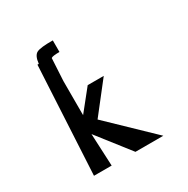

<svg xmlns="http://www.w3.org/2000/svg" viewBox="-192 -1051 1200 1223"><g transform="rotate(-30 408.0 -439.0)"><path d="M663 0H458L272 -238L283 0H153L195 -793H205Q211 -851 239 -865Q267 -879 357 -878V-793Q304 -793 295 -784L286 -620V-369L407 -520H525L352 -299Z"/></g></svg>

Font: OpenDyslexic
Style: Regular
Weight: 400
Designer: Abbie Gonzalez
Version: Version 0.920;hotconv 1.0.109;makeotfexe 2.5.65596